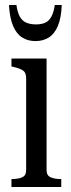

<svg xmlns="http://www.w3.org/2000/svg" viewBox="-20 -751 287 771"><path d="M122 -586Q153 -586 176 -600.5Q199 -615 212.5 -647Q226 -679 228 -731H200Q196 -702 186.5 -684.5Q177 -667 162 -660Q147 -653 124 -653Q102 -653 85.5 -660Q69 -667 59.5 -684.5Q50 -702 46 -731H16Q19 -679 32.5 -647Q46 -615 69 -600.5Q92 -586 122 -586ZM167 -516V-68Q167 -46 183.5 -39Q200 -32 224 -32H226V0H26V-32H28Q53 -32 69 -39Q85 -46 85 -68V-437Q85 -459 73 -467.5Q61 -476 35 -482L26 -484V-516Z"/></svg>

Font: Roboto Serif 120pt ExtraCondensed
Style: Regular
Weight: 400
Width: 2
Designer: Greg Gazdowicz
Foundry: Commercial Type
Version: Version 1.008